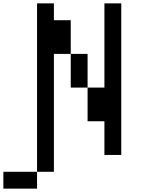

<svg xmlns="http://www.w3.org/2000/svg" viewBox="-220 -920 840 1140"><path d="M0 100V200H-200V100ZM0 -900H100V-800H200V-600H100V100H0ZM200 -400V-600H300V-400ZM300 -200V-400H400V-900H500V0H400V-200Z"/></svg>

Font: Galmuri9 Regular
Style: Regular
Weight: 400
Designer: Lee Minseo (quiple)
Version: Version 2.399;hotconv 1.1.1;makeotfexe 2.6.0 DEVELOPMENT